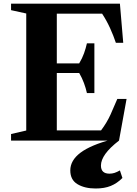

<svg xmlns="http://www.w3.org/2000/svg" viewBox="-20 -782 764 1068"><path d="M41.5 0V-36.5L126 -56V-707L41.5 -725.5V-761.5H647L665.5 -544H624.5Q611.5 -583 592.5 -625Q573.5 -667 548 -706H296V-56.5H542Q574.5 -100 594.5 -144Q614.5 -188 632.5 -231.5H684L642 0ZM463.5 -264.5Q457.5 -291.5 447 -320Q436.5 -348.5 420.5 -376H280V-429.5H420.5Q437.5 -457.5 447.5 -485.8Q457.5 -514 463.5 -541H505V-264.5ZM512 266.5Q451 266.5 411 242.5Q371 218.5 371 166Q371 110 428 67.2Q485 24.5 604 -7L642 0Q591 39.5 566.2 74Q541.5 108.5 541.5 139Q541.5 184 589 184Q603.5 184 616.8 179.8Q630 175.5 647 166L661 208Q631 238 596 252.2Q561 266.5 512 266.5Z"/></svg>

Font: Libre Caslon Text
Style: Regular
Weight: 400
Designer: Pablo Impallari, Rodrigo Fuenzalida, Katja Schimmel
Foundry: Pablo Impallari, Rodrigo Fuenzalida
Version: Version 2.000